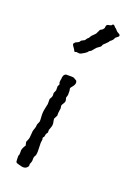

<svg xmlns="http://www.w3.org/2000/svg" viewBox="-135 -751 577 808"><g transform="rotate(20 153.5 -347.0)"><path d="M127 -428.2Q147.5 -428.7 150.4 -425.8Q153.3 -422.9 157.7 -421.4Q163.1 -419.9 164.1 -411.1Q165 -402.3 156.2 -391.6Q147.5 -380.9 147.9 -379.9L149.9 -368.2V-350.1L146 -336.9Q146 -335.9 148.4 -328.1Q150.9 -320.3 145 -311.5Q139.2 -302.7 138.7 -299.8Q138.2 -296.9 139.2 -292.5Q140.1 -288.1 140.1 -287.1Q140.1 -286.1 137.2 -266.1V-252.9L128.9 -236.8Q128.9 -231.9 131.3 -220.7Q133.8 -209.5 129.4 -198.2Q125 -187 124.5 -184.6Q124 -182.1 124.5 -177.7Q125 -173.8 124 -171.9Q123 -169.9 120.6 -167Q118.2 -164.1 117.7 -159.7Q117.2 -155.3 116.7 -152.8Q116.2 -150.4 113.8 -148.4Q111.8 -146 111.3 -145Q110.8 -144 111.8 -141.1Q112.8 -138.2 112.8 -137.2L110.8 -122.1L111.8 -85Q111.8 -67.4 107.4 -61.5Q103 -55.7 103.5 -45.4Q104.5 -35.6 98.1 -22.9Q98.1 -18.1 98.1 -13.2Q88.9 3.9 67.9 -1Q46.9 -5.9 43.9 -8.8Q41 -11.7 41 -24.9V-39.1Q43.9 -42 43.9 -49.3V-64.9Q46.9 -77.6 55.2 -88.9L51.8 -105Q52.7 -107.9 56.6 -116.2Q60.5 -124.5 61 -140.6Q61 -156.7 65.4 -167Q69.8 -177.2 69.8 -189Q75.2 -200.2 76.2 -204.1Q77.1 -208 75.7 -226.6Q74.2 -245.1 78.1 -262.2Q82 -279.8 83 -285.2V-308.1Q91.8 -321.3 90.8 -329.1Q89.8 -336.9 90.8 -338.9Q91.8 -340.8 96.2 -351.1V-370.1L101.1 -379.9L98.1 -388.2L99.1 -399.9Q100.1 -400.9 100.1 -401.9Q99.6 -423.3 112.8 -428.2ZM202.1 -682.1Q205.1 -685.1 213.4 -686Q221.7 -687 223.6 -690.9Q225.6 -694.8 229 -693.8Q231.9 -692.9 233.9 -690.9Q235.8 -689 237.8 -686.5Q239.3 -684.1 241.2 -683.6Q243.2 -683.1 247.1 -678.2Q251 -673.3 254.9 -670.4Q258.8 -667.5 262.7 -666Q267.1 -664.1 268.1 -659.7Q269 -655.3 262.2 -650.9Q255.9 -646 253.9 -644Q251 -632.8 237.8 -624Q236.8 -621.1 234.9 -619.1Q232.9 -617.2 230.5 -614.3Q228 -611.3 225.1 -608.9Q222.7 -606 218.8 -603Q214.8 -600.1 213.4 -595.2Q211.9 -590.8 210 -588.9Q206.1 -585.4 199.7 -581.5Q193.4 -578.1 186.5 -568.4Q179.7 -558.6 174.8 -556.6Q169.4 -554.2 167.5 -550.8Q166 -547.9 161.6 -544.9Q157.2 -542 155.3 -540.5Q142.1 -531.7 134.8 -530.8L122.1 -532.2Q121.1 -532.2 118.2 -531.2Q115.2 -530.3 112.8 -530.8L107.9 -540Q106.9 -542 100.1 -551.3Q93.3 -560.5 100.1 -564.9Q101.6 -568.8 109.9 -571.8Q118.2 -574.7 120.1 -579.1Q122.1 -583 123.5 -584Q125 -585 129.9 -587.4Q134.8 -589.8 136.7 -590.8Q138.7 -591.8 140.6 -595.7Q143.1 -599.1 144 -600.6Q145 -602.1 147.5 -604Q149.9 -606 150.9 -606.9Q151.9 -607.9 152.8 -610.8Q154.8 -616.2 164.1 -624.5Q173.3 -632.3 175.8 -639.6Q178.7 -647 182.1 -652.8Q184.1 -655.3 188.5 -657.2Q192.9 -659.2 193.8 -661.1Q195.3 -663.1 197.3 -665.5Q199.2 -668 199.2 -672.4Q199.2 -676.8 202.1 -682.1Z"/></g></svg>

Font: AntiqueNobleLightItalic
Style: LightItalic
Weight: 400
Version: Version 001.000